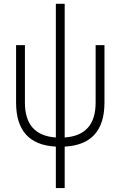

<svg xmlns="http://www.w3.org/2000/svg" viewBox="-20 -752 626 997"><path d="M270 224.6H315.9V9.3C454.1 2 522.5 -74.2 522.5 -219.7V-517.6H476.6V-219.7C476.6 -106 423.3 -45.4 315.9 -38.1V-732.4H270V-38.1C162.6 -45.4 109.4 -106 109.4 -219.7V-517.6H63.5V-219.7C63.5 -74.2 131.8 2 270 9.3Z"/></svg>

Font: Cascadia Mono PL ExtraLight
Style: Regular
Weight: 200
Monospace: yes
Designer: Aaron Bell
Foundry: Saja Typeworks
Version: Version 2404.023